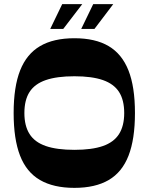

<svg xmlns="http://www.w3.org/2000/svg" viewBox="-20 -897 719 929"><path d="M340 12Q239 12 173.5 -26Q108 -64 77 -144Q46 -224 46 -350Q46 -477 77.5 -556.5Q109 -636 174 -674Q239 -712 340 -712Q441 -712 505.5 -674Q570 -636 601.5 -556.5Q633 -477 633 -350Q633 -224 602 -144Q571 -64 506 -26Q441 12 340 12ZM340 -172Q425 -172 478 -190.5Q531 -209 556 -248.5Q581 -288 581 -350Q581 -413 556 -452Q531 -491 478 -509.5Q425 -528 340 -528Q255 -528 201.5 -509.5Q148 -491 123 -452Q98 -413 98 -350Q98 -288 123 -248.5Q148 -209 201.5 -190.5Q255 -172 340 -172ZM286 -757H223L281 -877H378ZM437 -757H373L431 -877H528Z"/></svg>

Font: Ojuju ExtraLight
Style: Bold
Weight: 700
Version: Version 1.000